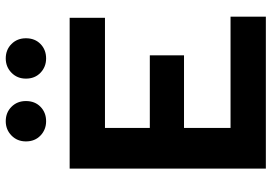

<svg xmlns="http://www.w3.org/2000/svg" viewBox="-162 -806 968 685"><g transform="rotate(-90 322.5 -464.0)"><path d="M63 0V-700H601V-574H208V-414H467V-292H208V-126H605V0ZM232 -784Q202 -784 181 -804Q160 -824 160 -856Q160 -887 181 -907.5Q202 -928 232 -928Q263 -928 283.5 -907.5Q304 -887 304 -856Q304 -824 283.5 -804Q263 -784 232 -784ZM456 -784Q426 -784 405 -804Q384 -824 384 -856Q384 -887 405 -907.5Q426 -928 456 -928Q487 -928 507.5 -907.5Q528 -887 528 -856Q528 -824 507.5 -804Q487 -784 456 -784Z"/></g></svg>

Font: Red Hat Display ExtraBold
Style: Regular
Weight: 800
Designer: Pentagram, MCKL
Foundry: Pentagram, MCKL
Version: Version 1.023